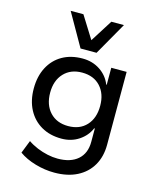

<svg xmlns="http://www.w3.org/2000/svg" viewBox="-136 -853 927 1135"><g transform="rotate(15 327.5 -285.5)"><path d="M306 189Q248 189 189.5 172Q131 155 89 125L120 46Q146 64 177.5 77Q209 90 241.5 97Q274 104 304 104Q383 104 427 65.5Q471 27 471 -43V-125H467Q447 -77 401 -46.5Q355 -16 295 -16Q224 -16 171.5 -46.5Q119 -77 90 -132Q61 -187 61 -261Q61 -335 90 -390.5Q119 -446 171.5 -476Q224 -506 295 -506Q356 -506 402.5 -475Q449 -444 469 -393H472V-497H566V-51Q566 22 534.5 76Q503 130 445 159.5Q387 189 306 189ZM314 -98Q385 -98 426 -142.5Q467 -187 467 -262Q467 -336 426 -380.5Q385 -425 314 -425Q244 -425 202.5 -380.5Q161 -336 161 -262Q161 -187 202.5 -142.5Q244 -98 314 -98ZM267 -560 153 -760H231L316 -624L402 -760H479L365 -560Z"/></g></svg>

Font: Nunito Sans 7pt Medium
Style: Regular
Weight: 500
Designer: Vernon Adams
Foundry: Vernon Adams
Version: Version 3.101;gftools[0.9.27]